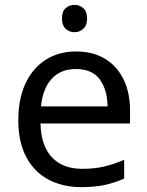

<svg xmlns="http://www.w3.org/2000/svg" viewBox="-20 -757 604 787"><path d="M292 -546Q361 -546 410.5 -516Q460 -486 486.5 -431.5Q513 -377 513 -304V-251H146Q148 -160 192.5 -112.5Q237 -65 317 -65Q368 -65 407.5 -74.5Q447 -84 489 -102V-25Q448 -7 408 1.5Q368 10 313 10Q237 10 178.5 -21Q120 -52 87.5 -113.5Q55 -175 55 -264Q55 -352 84.5 -415Q114 -478 167.5 -512Q221 -546 292 -546ZM291 -474Q228 -474 191.5 -433.5Q155 -393 148 -321H421Q420 -389 389 -431.5Q358 -474 291 -474ZM286 -737Q306 -737 321.5 -723.5Q337 -710 337 -681Q337 -653 321.5 -639Q306 -625 286 -625Q264 -625 249 -639Q234 -653 234 -681Q234 -710 249 -723.5Q264 -737 286 -737Z"/></svg>

Font: Noto Sans Warang Citi
Style: Regular
Weight: 400
Designer: Mangu Purty
Foundry: Mangu Purty
Version: Version 3.002; ttfautohint (v1.8.4.7-5d5b)